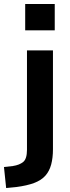

<svg xmlns="http://www.w3.org/2000/svg" viewBox="-68 -755 352 968"><path d="M59 -602V-735H208V-602ZM-37 193 -48 87 -3 82Q30 77 49 61.5Q68 46 68 0V-501H199V-3Q199 41 190 74.5Q181 108 160.5 131Q140 154 104 167.5Q68 181 14 188Z"/></svg>

Font: Nunito Sans 7pt SemiCondensed
Style: Bold
Weight: 700
Width: 4
Designer: Vernon Adams
Foundry: Vernon Adams
Version: Version 3.101;gftools[0.9.27]